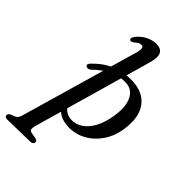

<svg xmlns="http://www.w3.org/2000/svg" viewBox="-366 -843 1191 1191"><g transform="rotate(45 230.0 -247.5)"><path d="M265.5 -741Q307.5 -741 321.2 -714.8Q335 -688.5 317.5 -628L94.5 153Q90 169.5 91.2 182Q92.5 194.5 113 197.5L146.5 203.5Q158 205.5 162.5 210.2Q167 215 167 221Q167 230 159.8 235.8Q152.5 241.5 140 241.5L-57.5 245.5Q-66 246 -72.5 241.8Q-79 237.5 -79 228.5Q-79 222 -74.2 216.2Q-69.5 210.5 -58 205.5Q-41.5 201.5 -32.2 196.2Q-23 191 -17.5 182.8Q-12 174.5 -8.5 162.5L210 -594.5Q220 -626 221.8 -642.5Q223.5 -659 218.8 -665Q214 -671 203 -671Q193.5 -671 183.8 -665.8Q174 -660.5 159.5 -647Q152.5 -643 146.5 -641Q140.5 -639 135 -641.5Q130 -644.5 129.2 -652Q128.5 -659.5 135.5 -669Q149 -689.5 169.8 -705.8Q190.5 -722 215.5 -731.5Q240.5 -741 265.5 -741ZM91 -339.5Q82 -332.5 73.2 -331.8Q64.5 -331 58.5 -335.5Q51 -341 54 -350.5Q57 -360 67.5 -368.5Q102.5 -405 142.5 -429Q182.5 -453 228.2 -464Q274 -475 325 -473Q387.5 -470.5 430 -442Q472.5 -413.5 490.8 -361Q509 -308.5 499 -234Q489 -158 451.5 -102.5Q414 -47 359.8 -17.5Q305.5 12 243 10Q191.5 8 158.8 -14.2Q126 -36.5 113.5 -75L145 -88Q156.5 -63 176.5 -49.5Q196.5 -36 224.5 -34.5Q263 -32.5 298.2 -55Q333.5 -77.5 359.5 -124.8Q385.5 -172 396.5 -244Q406 -305 396.8 -346.5Q387.5 -388 364.8 -410.8Q342 -433.5 309.5 -436Q255.5 -441 201 -417.8Q146.5 -394.5 91 -339.5Z"/></g></svg>

Font: Fraunces
Style: Italic
Weight: 400
Italic angle: -16°
Version: Version 1.000;[b76b70a41]